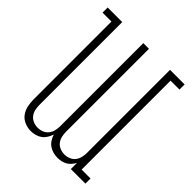

<svg xmlns="http://www.w3.org/2000/svg" viewBox="-203 -867 1006 1006"><g transform="rotate(45 300.0 -363.5)"><path d="M188 8Q164 8 141.5 -1.5Q119 -11 105 -30Q91 -49 86 -72.5Q81 -96 81 -119V-697H15V-735H123V-119Q123 -103 127 -86Q131 -69 141.5 -56Q152 -43 168 -36.5Q184 -30 201 -30Q218 -30 234 -36.5Q250 -43 260.5 -56Q271 -69 275 -86Q279 -103 279 -119V-735H321V-119Q321 -103 325 -86Q329 -69 339.5 -56Q350 -43 366 -36.5Q382 -30 399 -30Q416 -30 432 -36.5Q448 -43 458.5 -56Q469 -69 473 -86Q477 -103 477 -119V-735H585V-697H519V-38H585V0H477V-46Q471 -34 461.5 -23Q452 -12 440 -5Q428 2 414 5Q400 8 386 8Q369 8 352.5 3.5Q336 -1 322.5 -10.5Q309 -20 300 -34.5Q291 -49 286 -65Q281 -49 272 -34.5Q263 -20 250 -10.5Q237 -1 220.5 3.5Q204 8 188 8Z"/></g></svg>

Font: Iosevka Curly Slab XLtEx
Style: Regular
Weight: 200
Width: 7
Monospace: yes
Designer: Belleve Invis
Foundry: Belleve Invis
Version: Version 11.1.0; ttfautohint (v1.8.3)